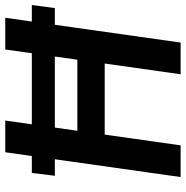

<svg xmlns="http://www.w3.org/2000/svg" viewBox="-8 -718 726 751"><g transform="rotate(-90 355.5 -343.0)"><path d="M38 0 135 -686H259L219 -404H497L537 -686H661L564 0H440L482 -297H204L162 0ZM43 -492 54 -582H711L699 -492Z"/></g></svg>

Font: Chivo Medium
Style: Italic
Weight: 500
Italic angle: -8.05°
Designer: Hector Gatti
Foundry: Omnibus-Type
Version: Version 2.002